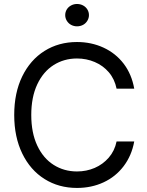

<svg xmlns="http://www.w3.org/2000/svg" viewBox="-20 -926 733 956"><path d="M363.3 -634.8Q298.8 -634.8 247.1 -602.1Q195.3 -569.3 165.5 -505.9Q135.7 -442.4 135.7 -353.5Q135.7 -264.6 165.5 -201.2Q195.3 -137.7 247.1 -105Q298.8 -72.3 363.3 -72.3Q410.2 -72.3 451.2 -89.8Q492.2 -107.4 521.5 -141.1Q550.8 -174.8 560.5 -221.7H648.4Q635.7 -151.4 595.7 -98.6Q555.7 -45.9 495.6 -18.1Q435.5 9.8 363.3 9.8Q272.5 9.8 201.7 -34.7Q130.9 -79.1 90.8 -161.6Q50.8 -244.1 50.8 -353.5Q50.8 -463.9 90.8 -545.9Q130.9 -627.9 201.7 -672.4Q272.5 -716.8 363.3 -716.8Q434.6 -716.8 495.1 -689Q555.7 -661.1 595.7 -608.9Q635.7 -556.6 648.4 -484.4H560.5Q550.8 -532.2 522 -565.9Q493.2 -599.6 451.7 -617.2Q410.2 -634.8 363.3 -634.8ZM304.7 -850.6Q304.7 -866.2 312.5 -878.9Q320.3 -891.6 334 -898.9Q347.7 -906.2 363.3 -906.2Q379.9 -906.2 393.6 -898.9Q407.2 -891.6 415 -878.9Q422.9 -866.2 422.9 -850.6Q422.9 -835.9 415 -822.8Q407.2 -809.6 393.6 -802.2Q379.9 -794.9 363.3 -794.9Q347.7 -794.9 334 -802.2Q320.3 -809.6 312.5 -822.8Q304.7 -835.9 304.7 -850.6Z"/></svg>

Font: WEMIX Pretendard Variable
Style: Regular
Weight: 400
Designer: Base glyphs from Inter by Rasmus Andersson; Hangeul glyphs from Noto Sans CJK(Source Han Sans) by Jang Soo-young and Kan
Foundry: Kil Hyung-jin
Version: Version 1.000;Glyphs 3.2 (3208)